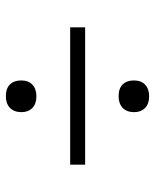

<svg xmlns="http://www.w3.org/2000/svg" viewBox="43 -653 528 654"><g transform="rotate(90 307.0 -326.0)"><path d="M73 -301V-352H541V-301ZM308 -82Q281 -82 267.5 -96Q254 -110 254 -134Q254 -159 268.5 -172.5Q283 -186 308 -186Q334 -186 348 -172Q362 -158 362 -135Q362 -110 347.5 -96Q333 -82 308 -82ZM308 -466Q281 -466 267.5 -480Q254 -494 254 -518Q254 -543 268.5 -556.5Q283 -570 308 -570Q334 -570 348 -556Q362 -542 362 -519Q362 -494 347.5 -480Q333 -466 308 -466Z"/></g></svg>

Font: Intel One Mono Light
Style: Regular
Weight: 300
Monospace: yes
Designer: Fred Shallcrass
Foundry: Frere-Jones Type LLC
Version: Version 1.004